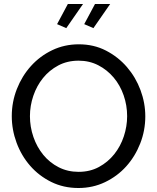

<svg xmlns="http://www.w3.org/2000/svg" viewBox="-20 -937 788 962"><path d="M312 -796 266 -816 320 -917H396ZM448 -796 402 -816 456 -917H532ZM373 5Q298 5 236.5 -25.5Q175 -56 131 -106.5Q87 -157 63 -222Q39 -287 39 -355Q39 -426 64.5 -491Q90 -556 135 -606Q180 -656 241.5 -685.5Q303 -715 375 -715Q450 -715 511 -683.5Q572 -652 616 -601Q660 -550 684 -485.5Q708 -421 708 -354Q708 -283 682.5 -218Q657 -153 612.5 -103.5Q568 -54 506.5 -24.5Q445 5 373 5ZM130 -355Q130 -301 147.5 -250.5Q165 -200 197 -161Q229 -122 274 -99Q319 -76 374 -76Q431 -76 476 -100.5Q521 -125 552.5 -164.5Q584 -204 600.5 -254Q617 -304 617 -355Q617 -409 599.5 -459.5Q582 -510 549.5 -548.5Q517 -587 472.5 -610Q428 -633 374 -633Q317 -633 272 -609Q227 -585 195.5 -546Q164 -507 147 -457Q130 -407 130 -355Z"/></svg>

Font: IngvarSans
Style: Regular
Weight: 500
Version: Version 3.000